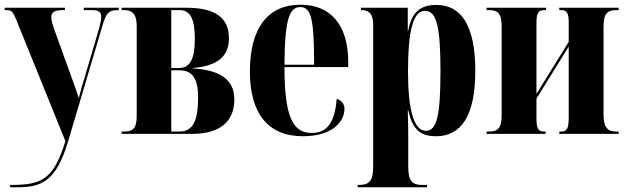

<svg xmlns="http://www.w3.org/2000/svg" viewBox="-22 -569 2661 816"><path d="M21 227H52C154 227 217 202 268 30L414 -462C429 -513 440 -526 478 -526H483V-536H334V-526H368C398 -526 408 -518 408 -497C408 -486 405 -470 400 -451L336 -234C327 -207 320 -181 313 -152C306 -174 296 -201 283 -238L209 -443C202 -463 196 -482 196 -496C196 -516 208 -526 245 -526H254V-536H-2V-526H9C29 -526 35 -515 50 -478L256 31C204 198 153 217 21 217Z M495 0H793C919 0 974 -57 974 -147C974 -233 909 -272 798 -278V-280C904 -289 951 -330 951 -407C951 -490 897 -536 772 -536H495V-526H505C538 -526 559 -512 559 -458V-76C559 -20 540 -10 505 -10H495ZM706 -280V-526H741C787 -526 806 -489 806 -403C806 -319 786 -280 739 -280ZM706 -10V-270H742C796 -270 820 -234 820 -155C820 -54 797 -10 741 -10Z M1265 10C1392 10 1442 -53 1442 -106C1442 -128 1428 -143 1409 -149C1400 -36 1360 -4 1302 -4C1222 -4 1187 -75 1187 -284H1458V-306C1458 -464 1382 -549 1255 -549C1119 -549 1040 -453 1040 -265C1040 -91 1114 10 1265 10ZM1187 -294C1188 -486 1208 -539 1254 -539C1301 -539 1313 -486 1313 -294Z M1498 227H1793V217H1773C1730 217 1713 201 1713 138V40C1713 -7 1713 -53 1711 -100H1713C1730 -27 1757 10 1831 10C1937 10 1998 -75 1998 -268C1998 -461 1938 -548 1833 -548C1762 -548 1727 -515 1713 -439H1711V-536H1512V-526H1515C1537 -526 1564 -519 1564 -464V138C1564 201 1547 217 1503 217H1498ZM1788 -13C1738 -13 1712 -99 1712 -266C1712 -431 1732 -523 1784 -523C1833 -523 1850 -459 1850 -266C1850 -76 1834 -13 1788 -13Z M2046 0H2297V-10H2290C2267 -10 2258 -21 2258 -65V-150L2395 -371V-69C2395 -25 2388 -10 2365 -10H2355V0H2607V-10H2597C2562 -10 2543 -25 2543 -83V-456C2543 -514 2562 -526 2597 -526H2607V-536H2355V-526H2364C2387 -526 2395 -512 2395 -476V-391L2258 -170V-474C2258 -516 2268 -526 2292 -526H2299V-536H2046V-526H2056C2091 -526 2110 -515 2110 -457V-79C2110 -21 2091 -10 2056 -10H2046Z"/></svg>

Font: Noto Serif Display Condensed Extra
Style: Regular
Weight: 800
Width: 3
Designer: Monotype Design Team
Foundry: Monotype Imaging Inc.
Version: Version 1.900